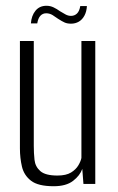

<svg xmlns="http://www.w3.org/2000/svg" viewBox="-20 -637 407 665"><path d="M166 8Q112 8 87.5 -11Q63 -30 56 -60Q49 -90 49 -123V-495H97V-132Q97 -107 99.5 -83.5Q102 -60 119.5 -44.5Q137 -29 179 -29Q209 -29 226 -39.5Q243 -50 251.5 -64.5Q260 -79 262 -90V-495H310V0H269L265 -52Q257 -29 233 -10.5Q209 8 166 8ZM226 -555Q213 -555 204 -559Q195 -563 181 -572Q173 -578 162.5 -584.5Q152 -591 140 -591Q128 -591 120 -582.5Q112 -574 109 -556H87Q89 -583 103 -600Q117 -617 141 -617Q154 -617 165.5 -611.5Q177 -606 188 -598Q198 -592 207 -587Q216 -582 226 -582Q238 -582 246.5 -590Q255 -598 258 -616H281Q280 -597 272.5 -583Q265 -569 253 -562Q241 -555 226 -555Z"/></svg>

Font: Alumni Sans Thin Light
Style: Regular
Weight: 300
Version: Version 1.018